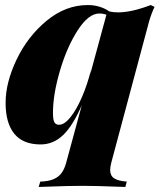

<svg xmlns="http://www.w3.org/2000/svg" viewBox="-20 -553 627 754"><path d="M412.6 114.7Q412.6 136.7 428.2 147.2Q443.8 157.7 478 160.2L472.2 181.2Q465.8 181.2 441.4 180.2Q356 176.8 303.2 176.8Q248.5 176.8 162.1 180.2Q137.7 181.2 131.8 181.2L138.2 160.2Q170.4 159.2 190.4 150.6Q210.4 142.1 221.9 126.2Q233.4 110.4 240.2 85L301.3 -140.1Q266.1 -59.1 227.8 -22.5Q189.5 14.2 139.2 14.2Q70.3 14.2 36.1 -27.8Q2 -69.8 2 -148.9Q2 -229 45.4 -319.6Q88.9 -410.2 163.3 -471.7Q237.8 -533.2 325.2 -533.2Q350.1 -533.2 372.3 -526.1Q394.5 -519 408.7 -508.3Q423.8 -504.4 443.8 -504.4Q496.6 -504.4 571.8 -533.2L586.9 -525.9Q574.2 -499.5 564.9 -466.8L417 85.9Q412.6 103 412.6 114.7ZM337.9 -280.8 333.5 -258.3 397.9 -495.1Q384.3 -500 370.1 -500Q327.6 -500 285.2 -434.1Q242.7 -368.2 215.3 -274.9Q188 -181.6 188 -109.9Q188 -82.5 193.6 -72.8Q199.2 -63 211.9 -63Q232.9 -63 256.6 -92.5Q280.3 -122.1 302 -172.1Q323.7 -222.2 337.9 -280.8Z"/></svg>

Font: TypoPRO Playfair Display
Style: Italic
Weight: 900
Italic angle: -14°
Designer: Claus Eggers Sørensen
Foundry: Claus Eggers Sørensen
Version: Version 1.004;PS 001.004;hotconv 1.0.70;makeotf.lib2.5.58329